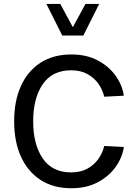

<svg xmlns="http://www.w3.org/2000/svg" viewBox="-20 -975 722 1000"><path d="M152.8 -343.3Q152.8 -223.1 202.4 -150.1Q252 -77.1 350.6 -77.1Q399.9 -77.1 435.3 -96.7Q470.7 -116.2 492.7 -147.7Q514.6 -179.2 522.9 -214.8L625 -209.5Q617.2 -154.8 582.3 -105.7Q547.4 -56.6 489 -25.6Q430.7 5.4 351.6 5.4Q257.8 5.4 191.2 -37.8Q124.5 -81.1 89.1 -159.2Q53.7 -237.3 53.7 -343.3Q53.7 -449.2 89.1 -527.3Q124.5 -605.5 191.2 -648.4Q257.8 -691.4 351.6 -691.4Q430.7 -691.4 489 -660.4Q547.4 -629.4 582.3 -580.3Q617.2 -531.2 625 -476.6L522.9 -471.2Q514.6 -507.3 492.7 -538.6Q470.7 -569.8 435.3 -589.4Q399.9 -608.9 350.6 -608.9Q252 -608.9 202.4 -536.1Q152.8 -463.4 152.8 -343.3ZM221.7 -954.6H293.9L359.4 -833.5L425.3 -954.6H496.6L414.1 -790H304.2Z"/></svg>

Font: Estedad-FD Medium
Style: Regular
Weight: 500
Designer: Amin Abedi
Version: Version 7.3